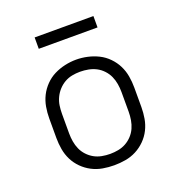

<svg xmlns="http://www.w3.org/2000/svg" viewBox="-128 -806 857 921"><g transform="rotate(-20 300.0 -345.5)"><path d="M300 8Q271 8 242 3Q213 -2 187 -15.5Q161 -29 140 -50Q119 -71 106 -97Q93 -123 88 -152Q83 -181 83 -210V-310Q83 -339 88 -368Q93 -397 106 -423Q119 -449 140 -470.5Q161 -492 187 -505Q213 -518 242 -524.5Q271 -531 300 -531Q329 -531 358 -524.5Q387 -518 413 -505Q439 -492 460 -470.5Q481 -449 494 -423Q507 -397 512 -368Q517 -339 517 -310V-210Q517 -181 512 -152Q507 -123 494 -97Q481 -71 460 -50Q439 -29 413 -15.5Q387 -2 358 3Q329 8 300 8ZM300 -50Q321 -50 342 -54Q363 -58 381 -68Q399 -78 413.5 -93.5Q428 -109 436.5 -128Q445 -147 448.5 -168Q452 -189 452 -210V-310Q452 -331 448.5 -352Q445 -373 436.5 -392Q428 -411 413 -427Q398 -443 379.5 -452.5Q361 -462 340 -466Q319 -470 298 -470Q277 -470 256.5 -466Q236 -462 218 -451.5Q200 -441 186 -425.5Q172 -410 163 -391Q154 -372 151 -351.5Q148 -331 148 -310V-210Q148 -189 151.5 -168Q155 -147 163.5 -128Q172 -109 186.5 -93.5Q201 -78 219 -68Q237 -58 258 -54Q279 -50 300 -50ZM150 -641V-699H450V-641Z"/></g></svg>

Font: Iosevka Custom Light Extended
Style: Regular
Weight: 300
Width: 7
Monospace: yes
Designer: Belleve Invis
Foundry: Belleve Invis
Version: Version 11.2.4; ttfautohint (v1.8.4)